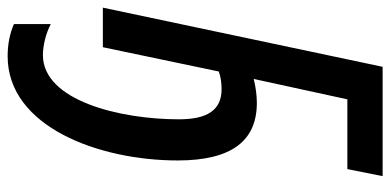

<svg xmlns="http://www.w3.org/2000/svg" viewBox="-274 -480 997 490"><g transform="rotate(90 224.0 -235.5)"><path d="M123 243C303 243 389 10 389 -191C389 -330 338 -393 242 -393C222 -393 201 -390 181 -385L233 -624H411L429 -714H150L-1 0H100L162 -296C176 -301 192 -303 207 -303C261 -303 284 -266 284 -194C284 -43 236 153 120 153C97 153 66 146 41 133V227C66 238 94 243 123 243Z"/></g></svg>

Font: Noto Sans UI Condensed Medium
Style: Italic
Weight: 500
Width: 3
Italic angle: -12°
Designer: Monotype Design Team
Foundry: Monotype Imaging Inc.
Version: Version 1.901